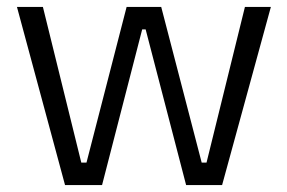

<svg xmlns="http://www.w3.org/2000/svg" viewBox="-20 -535 831 555"><path d="M168 0 29 -515H104L215 -65H230L346 -515H446L563 -65H577L688 -515H763L622 0H518L401 -450H391L275 0Z"/></svg>

Font: Bricolage Grotesque 12pt Light
Style: Regular
Weight: 300
Designer: Mathieu Triay
Foundry: Atelier Triay
Version: Version 1.001; ttfautohint (v1.8.4.7-5d5b);gftools[0.9.33.de